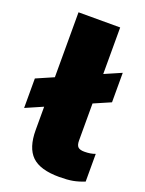

<svg xmlns="http://www.w3.org/2000/svg" viewBox="-164 -739 616 814"><g transform="rotate(20 144.0 -332.0)"><path d="M320 -135V-10Q293 1 268.5 5.5Q244 10 207 10Q121 10 83.5 -26.5Q46 -63 46 -143V-248L-32 -214V-347L46 -381V-674H234V-464L310 -497V-364L234 -331V-164Q234 -143 242.5 -135Q251 -127 271 -127Q300 -127 320 -135Z"/></g></svg>

Font: Kanit Bold
Style: Regular
Weight: 700
Designer: Katatrad Team
Foundry: CadsonDemak
Version: Version 1.000